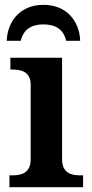

<svg xmlns="http://www.w3.org/2000/svg" viewBox="-20 -775 380 795"><path d="M8 -606H66C77 -654 111 -674 160 -674C209 -674 243 -654 254 -606H312C310 -681 261 -755 160 -755C59 -755 10 -681 8 -606ZM19 0H324V-49H312C277 -49 237 -57 237 -116V-536H23V-487H32C66 -487 107 -479 107 -424V-115C107 -57 66 -49 32 -49H19Z"/></svg>

Font: Noto Serif SemiBold
Style: Regular
Weight: 600
Designer: Monotype Design Team
Foundry: Monotype Imaging Inc.
Version: Version 2.013